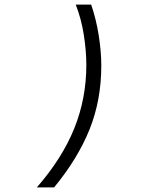

<svg xmlns="http://www.w3.org/2000/svg" viewBox="-20 -718 690 834"><path d="M215 96H140Q250 -30 302.5 -160Q355 -290 355 -436Q355 -497 344 -567Q333 -637 309 -698H376Q398 -634 409 -563.5Q420 -493 420 -433Q420 -283 369 -156Q318 -29 215 96Z"/></svg>

Font: Azeret Mono ExtraLight
Style: Italic
Weight: 250
Italic angle: -12°
Designer: Martin Vácha
Foundry: Displaay
Version: Version 1.002